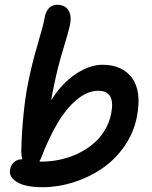

<svg xmlns="http://www.w3.org/2000/svg" viewBox="-20 -780 641 810"><path d="M159.2 9.8Q121.1 9.8 89.8 2.9Q58.6 -3.9 38.1 -22Q17.6 -40 22.9 -66.9Q27.3 -86.9 41.7 -97.9Q56.2 -108.9 74.2 -107.9Q69.8 -122.6 69.8 -142.1Q71.3 -218.8 79.3 -297.9Q87.4 -377 98.1 -428.2Q113.8 -507.8 138.4 -591.1Q163.1 -674.3 168.9 -707Q171.9 -729.5 185.5 -744.6Q199.2 -759.8 221.2 -759.8Q253.4 -759.8 268.3 -737.5Q283.2 -715.3 274.9 -672.9Q270 -648.9 246.6 -572.3Q223.1 -495.6 209 -424.8Q201.2 -389.2 195.8 -356.9Q240.7 -428.7 299.6 -467.8Q358.4 -506.8 412.1 -506.8Q496.6 -506.8 537.6 -450.2Q578.6 -393.6 557.1 -285.2Q543.5 -217.8 503.7 -161.4Q463.9 -105 409.2 -68.1Q354.5 -31.2 289.6 -10.7Q224.6 9.8 159.2 9.8ZM151.9 -109.9Q147.9 -102.1 146 -99.1Q148.9 -98.1 153.8 -98.1Q192.4 -98.1 230.7 -106Q269 -113.8 304.9 -130.4Q340.8 -147 370.1 -170.7Q399.4 -194.3 420.4 -228Q441.4 -261.7 449.2 -301.8Q467.8 -397 395 -397Q348.6 -397 303.7 -359.4Q258.8 -321.8 222.2 -259.5Q185.5 -197.3 151.9 -109.9Z"/></svg>

Font: Shantell Sans Normal
Style: Italic
Weight: 500
Italic angle: -11.31°
Designer: Stephen Nixon, Anya Danilova, Shantell Martin
Foundry: Arrow Type
Version: Version 1.006;[559af2be0]